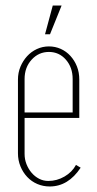

<svg xmlns="http://www.w3.org/2000/svg" viewBox="-20 -669 352 695"><path d="M45 -381Q45 -406 54 -427.5Q63 -449 78 -465.5Q93 -482 113.5 -491.5Q134 -501 157 -501Q180 -501 200 -492Q220 -483 235 -466.5Q250 -450 258.5 -428.5Q267 -407 267 -381V-242H69V-112Q69 -92 76 -74.5Q83 -57 94.5 -43.5Q106 -30 121.5 -22Q137 -14 155 -14Q186 -14 213.5 -30Q241 -46 255 -72L272 -62Q227 6 160 6Q136 6 115 -3Q94 -12 78.5 -28.5Q63 -45 54 -67Q45 -89 45 -114ZM243 -262V-383Q243 -425 218.5 -453Q194 -481 157 -481Q120 -481 94.5 -453Q69 -425 69 -383V-262ZM143 -545 171 -649H203L161 -545Z"/></svg>

Font: Moniqa Thin Paragraph
Style: Regular
Weight: 100
Designer: Rajesh Rajput
Foundry: Rajesh Rajput
Version: Version 1.000